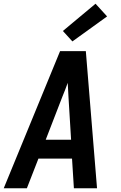

<svg xmlns="http://www.w3.org/2000/svg" viewBox="-26 -1009 646 1029"><path d="M-6 0 296 -735H434L494 0H370L360 -159H180L118 0ZM355 -260 341 -490Q340 -509 339 -527.5Q338 -546 337 -565Q330 -546 323 -527.5Q316 -509 308 -490L219 -260ZM362 -787 311 -843 486 -989 548 -921Z"/></svg>

Font: Iosevka SS04 Extended Oblique
Style: Bold
Weight: 700
Width: 7
Italic angle: -9°
Monospace: yes
Designer: Belleve Invis
Foundry: Belleve Invis
Version: Version 19.0.0; ttfautohint (v1.8.4)